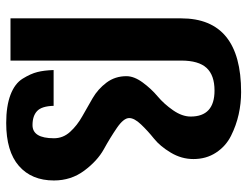

<svg xmlns="http://www.w3.org/2000/svg" viewBox="-108 -668 790 613"><g transform="rotate(90 286.5 -361.0)"><path d="M555.7 -138.7Q555.7 -67.4 509.3 -26.9Q462.9 13.7 372.1 13.7Q318.4 13.7 282.2 0Q246.1 -13.7 230.5 -39.1Q214.8 -64.5 209.5 -85.9Q204.1 -107.4 203.1 -137.7H317.4Q318.4 -99.6 334 -85Q349.6 -70.3 378.9 -70.3Q420.9 -70.3 420.9 -138.7Q420.9 -168 400.4 -190.4Q379.9 -212.9 351.1 -229Q322.3 -245.1 293 -262.2Q263.7 -279.3 243.2 -306.6Q222.7 -334 222.7 -370.1Q222.7 -394.5 242.7 -421.9Q262.7 -449.2 287.1 -469.7Q311.5 -490.2 331.5 -519Q351.6 -547.9 351.6 -575.2Q351.6 -651.4 268.6 -651.4Q219.7 -651.4 196.3 -626Q172.9 -600.6 172.9 -544.9V0H38.1V-544.9Q38.1 -736.3 273.4 -736.3Q309.6 -736.3 344.7 -728.5Q379.9 -720.7 413.1 -704.1Q446.3 -687.5 466.8 -656.2Q487.3 -625 487.3 -584Q487.3 -545.9 466.8 -511.7Q446.3 -477.5 421.9 -458Q397.5 -438.5 377 -417Q356.4 -395.5 356.4 -378.9Q356.4 -361.3 387.7 -339.8Q418.9 -318.4 456.1 -297.9Q493.2 -277.3 524.4 -235.4Q555.7 -193.4 555.7 -138.7Z"/></g></svg>

Font: FreeUniversal
Style: Bold
Weight: 700
Version: Version 1.001